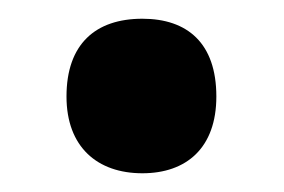

<svg xmlns="http://www.w3.org/2000/svg" viewBox="-20 -455 303 205"><path d="M51 -352C51 -298 84 -270 132 -270C179 -270 211 -297 211 -352C211 -409 180 -435 132 -435C82 -435 51 -408 51 -352Z"/></svg>

Font: Noto Sans Lao UI Cond
Style: Bold
Weight: 700
Width: 3
Designer: Monotype Design Team
Foundry: Monotype Imaging Inc.
Version: Version 2.000